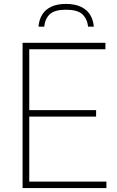

<svg xmlns="http://www.w3.org/2000/svg" viewBox="-20 -958 598 978"><path d="M95 0V-740H517V-707H129V-33H522V0ZM120 -364V-397H469.5V-364ZM176 -822Q179 -858 195.2 -884Q211.5 -910 241.5 -924Q271.5 -938 316 -938Q361 -938 391.5 -923.8Q422 -909.5 438.5 -883.5Q455 -857.5 458 -822H429Q423.5 -864.5 398.2 -886.5Q373 -908.5 316 -908.5Q259.5 -908.5 234.8 -886.5Q210 -864.5 205 -822Z"/></svg>

Font: Encode Sans SC Condensed Thin Thin
Style: Regular
Weight: 250
Version: Version 3.002